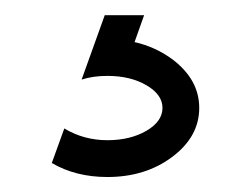

<svg xmlns="http://www.w3.org/2000/svg" viewBox="-20 -30 333 255"><path d="M122.6 205.1Q80.6 205.1 48.8 186.5L65.4 140.6Q91.3 156.2 122.6 156.2Q152.8 156.2 174.3 143.8Q195.8 131.3 195.8 113.3Q195.8 95.7 174.6 83.3Q153.3 70.8 122.6 70.8Q103.5 70.8 88.4 75.7L119.1 -9.8H171.4L158.7 25.9Q186.5 32.2 209 48.8Q244.6 75.7 244.6 113.3Q244.6 151.4 209 178.2Q173.3 205.1 122.6 205.1Z"/></svg>

Font: Catrinity
Style: Regular
Weight: 400
Designer: Alexander Lange
Foundry: High-Logic / Made with FontCreator
Version: Version 2.090;May 20, 2024;FontCreator 15.0.0.2974 64-bit